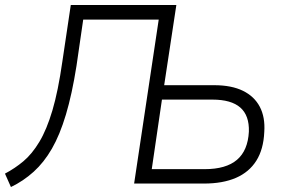

<svg xmlns="http://www.w3.org/2000/svg" viewBox="-32 -739 1145 773"><path d="M12 14 -12 -40Q28 -61 62.5 -90Q97 -119 126.5 -168Q156 -217 179 -294.5Q202 -372 219 -491L253 -719H678L629 -396H830Q900 -396 946 -373.5Q992 -351 1014 -309Q1036 -267 1032 -208Q1029 -138 1000 -92Q971 -46 918 -23Q865 0 789 0H508L607 -660H303L276 -474Q258 -360 233.5 -278Q209 -196 177 -140.5Q145 -85 103.5 -47.5Q62 -10 12 14ZM579 -58H792Q878 -58 922 -95.5Q966 -133 970 -209Q972 -274 935.5 -306Q899 -338 823 -338H620Z"/></svg>

Font: Nunitoga
Style: Light Italic
Weight: 300
Italic angle: -9°
Designer: Vernon Adams
Foundry: Vernon Adams
Version: Version 1.0